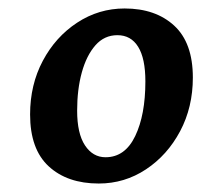

<svg xmlns="http://www.w3.org/2000/svg" viewBox="-20 -716 475 453"><path d="M213 -283Q139 -283 95 -323.5Q51 -364 51 -446Q51 -516 81 -572.5Q111 -629 162 -662.5Q213 -696 274 -696Q347 -696 391 -655.5Q435 -615 435 -533Q435 -463 405 -406.5Q375 -350 324.5 -316.5Q274 -283 213 -283ZM229 -345Q275 -345 299 -395Q323 -445 323 -524Q323 -578 306 -605.5Q289 -633 257 -633Q226 -633 205 -609Q184 -585 173 -545Q162 -505 162 -455Q162 -401 180.5 -373Q199 -345 229 -345Z"/></svg>

Font: Alkatra Medium
Style: Regular
Weight: 500
Designer: Suman Bhandary
Version: Version 1.100;gftools[0.9.22]